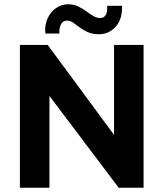

<svg xmlns="http://www.w3.org/2000/svg" viewBox="-20 -877 764 897"><path d="M73 0V-667H203L556.6 -187.4L512.8 -97V-667H650.8V0H534.4L173.8 -478.2L211 -545.2V0ZM257.6 -720.4H191.8Q188.2 -758.8 201.8 -789.8Q215.4 -820.8 241 -838.9Q266.6 -857 299 -857Q324.2 -857 344.7 -847.2Q365.2 -837.4 382.2 -824.9Q399.2 -812.4 415.3 -802.6Q431.4 -792.8 448.2 -792.8Q465.2 -792.8 473.9 -806.8Q482.6 -820.8 480.6 -849.8H550Q552 -808.2 537.8 -778.7Q523.6 -749.2 498.4 -733.1Q473.2 -717 442 -717Q411.6 -717 390 -726.8Q368.4 -736.6 352 -748.9Q335.6 -761.2 321.9 -771Q308.2 -780.8 293.8 -780.8Q273.6 -780.8 264.4 -762.4Q255.2 -744 257.6 -720.4Z"/></svg>

Font: Maven Pro VF Beta
Style: Regular
Weight: 400
Designer: Joe Prince
Foundry: Joe Prince
Version: Version 2.002